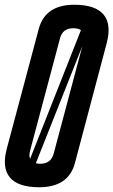

<svg xmlns="http://www.w3.org/2000/svg" viewBox="-58 -779 477 809"><path d="M255 -759Q344 -759 378.5 -717.5Q413 -676 391 -595L258 -93Q231 10 107 10Q18 10 -16.5 -31.5Q-51 -73 -29 -154L105 -656Q132 -759 255 -759ZM69 -145Q63 -122 69 -110L283 -652Q272 -660 250 -660Q206 -660 195 -618ZM168 -131 289 -585 93 -91Q105 -89 112 -89Q156 -89 168 -131Z"/></svg>

Font: Air America
Style: Regular
Weight: 400
Designer: William G. Sherman
Foundry: Aaron Bell – Saja Typeworks
Version: Version 1.100;PS 001.100;hotconv 1.0.88;makeotf.lib2.5.64775